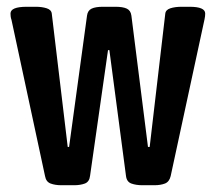

<svg xmlns="http://www.w3.org/2000/svg" viewBox="-20 -545 637 567"><path d="M161 2Q143 2 129.5 -3Q116 -8 113 -25L14 -486Q12 -492 11.5 -496.5Q11 -501 11 -505Q11 -525 59 -525H86Q104 -525 118 -520.5Q132 -516 133 -504L180 -111H184L237 -499Q239 -514 250.5 -519.5Q262 -525 284 -525H321Q343 -525 354.5 -519.5Q366 -514 368 -499L417 -111H422L468 -504Q469 -516 483 -520.5Q497 -525 516 -525H540Q586 -525 586 -505Q586 -501 585.5 -497Q585 -493 584 -488L484 -25Q480 -8 467 -3Q454 2 436 2H400Q382 2 368 -3Q354 -8 352 -26L303 -397H299L246 -26Q244 -8 230.5 -3Q217 2 199 2Z"/></svg>

Font: Asap Condensed SemiBold
Style: Regular
Weight: 600
Width: 3
Designer: Pablo Cosgaya
Foundry: Omnibus-Type
Version: Version 3.001; ttfautohint (v1.8.4.7-5d5b)